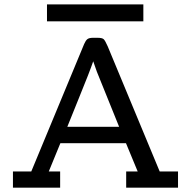

<svg xmlns="http://www.w3.org/2000/svg" viewBox="-20 -870 887 890"><path d="M40 0V-75.2H125L370.1 -666Q377 -682.1 385 -688.5Q393.1 -694.8 411.1 -694.8H432.1Q454.1 -694.8 460.9 -688Q467.8 -681.2 479 -655.8L720.2 -75.2H805.2V0H564.9V-75.2H618.2L564 -206.1H259.8L206.1 -75.2H258.8V0ZM197.8 -771V-849.6H644.5V-771ZM292 -282.2H532.2L429.2 -537.1L412.1 -585.9Q396 -538.1 345.9 -415.8Q295.9 -293.5 292 -282.2Z"/></svg>

Font: CMU Concrete
Style: Bold
Weight: 700
Version: Version 0.7.0